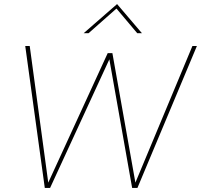

<svg xmlns="http://www.w3.org/2000/svg" viewBox="-20 -923 987 943"><path d="M200 0 104 -697H126L217 -26L509 -662H532L645 -26L925 -697H947L655 0H629L516 -638H520L226 0ZM391 -760 555 -903 677 -760H654L552 -881L415 -760Z"/></svg>

Font: Hanken Grotesk Thin
Style: Italic
Weight: 250
Italic angle: -8°
Designer: Alfredo Marco Pradil
Foundry: Hanken Design Co.
Version: Version 3.013